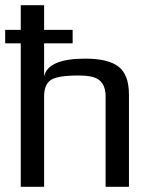

<svg xmlns="http://www.w3.org/2000/svg" viewBox="-38 -720 558 740"><path d="M291 -494Q379 -494 419 -463Q459 -432 459 -355V0H369V-349Q369 -409 321 -423Q299 -429 265 -429Q181 -429 157 -411Q132 -393 132 -349V0H42V-553H-18V-605H42V-700H132V-605H242V-553H132V-425Q146 -494 291 -494Z"/></svg>

Font: Gamestation Display
Style: Regular
Weight: 400
Designer: Jonas Hecksher
Foundry: Jonas Hecksher, Playtypeª, e-types AS
Version: Version 1.003